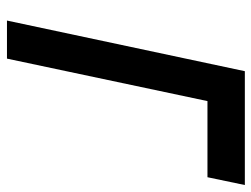

<svg xmlns="http://www.w3.org/2000/svg" viewBox="-108 -632 740 565"><g transform="rotate(90 262.5 -350.0)"><path d="M41 0H153L278 -590H502L525 -700H190Z"/></g></svg>

Font: Advent Pro
Style: Italic
Weight: 400
Italic angle: -12°
Designer: VivaRado, Andreas Kalpakidis
Foundry: VivaRado, Andreas Kalpakidis
Version: Version 3.000